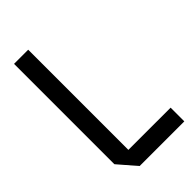

<svg xmlns="http://www.w3.org/2000/svg" viewBox="-219 -776 844 844"><g transform="rotate(-45 202.5 -354.0)"><path d="M120.8 -0.3 48 -84.5V-85.5H398.5V-0.3ZM48 -85.5V-708.3H136V-85.5Z"/></g></svg>

Font: Foldit Thin
Style: Regular
Weight: 100
Designer: Sophia Tai
Foundry: Sophia Tai
Version: Version 1.003